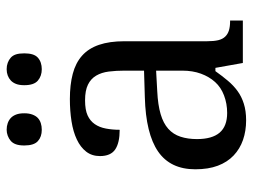

<svg xmlns="http://www.w3.org/2000/svg" viewBox="-111 -635 756 574"><g transform="rotate(-90 267.0 -348.0)"><path d="M138.2 -137.2Q138.2 -91.8 157.5 -69.3Q176.8 -46.9 216.3 -46.9Q244.1 -46.9 268.6 -56.2Q293 -65.4 308.8 -83Q324.7 -100.6 333.7 -125.2Q342.8 -149.9 342.8 -181.2V-259.3L281.2 -255.9Q240.2 -253.9 212.9 -245.8Q185.5 -237.8 168.9 -222.9Q152.3 -208 145.3 -186.3Q138.2 -164.6 138.2 -137.2ZM253.9 -471.7Q225.6 -471.7 209 -464.1Q192.4 -456.5 182.9 -442.6Q173.3 -428.7 169.7 -409.4Q166 -390.1 166 -368.2Q127 -368.2 107.2 -381.6Q87.4 -395 87.4 -427.2Q87.4 -451.2 100.6 -468.3Q113.8 -485.4 137 -496.3Q160.2 -507.3 191.4 -512.2Q222.7 -517.1 257.8 -517.1Q300.8 -517.1 333.3 -508.5Q365.7 -500 387.5 -480.7Q409.2 -461.4 419.9 -430.2Q430.7 -398.9 430.7 -354V-106.9Q430.7 -86.9 433.8 -73.7Q437 -60.5 444.6 -52.7Q452.1 -44.9 463.4 -41.5Q474.6 -38.1 490.7 -38.1H492.7V0H365.7L351.1 -82H341.3Q326.7 -61.5 312.7 -44.9Q298.8 -28.3 282.2 -16.1Q265.6 -3.9 244.1 2.9Q222.7 9.8 194.3 9.8Q162.6 9.8 135.7 0.5Q108.9 -8.8 89.1 -27.6Q69.3 -46.4 58.6 -74.7Q47.9 -103 47.9 -142.1Q47.9 -216.8 101.1 -253.4Q154.3 -290 263.2 -293L342.8 -295.4V-354Q342.8 -378.9 340.1 -400.6Q337.4 -422.4 327.9 -438.5Q318.4 -454.6 300.8 -463.1Q283.2 -471.7 253.9 -471.7ZM119.1 -653.3Q119.1 -668.5 122.6 -678.2Q126 -688 132.8 -693.8Q139.6 -699.7 148.4 -702.9Q157.2 -706.1 166 -706.1Q176.8 -706.1 185.8 -702.9Q194.8 -699.7 201.2 -693.8Q207.5 -688 211.4 -678.2Q215.3 -668.5 215.3 -653.3Q215.3 -639.2 211.4 -628.9Q207.5 -618.7 201.2 -612.8Q194.8 -606.9 185.8 -604Q176.8 -601.1 166 -601.1Q145 -601.1 132.1 -612.8Q119.1 -624.5 119.1 -653.3ZM299.3 -653.3Q299.3 -668.5 303.2 -678.2Q307.1 -688 313.5 -693.8Q319.8 -699.7 328.4 -702.9Q336.9 -706.1 347.2 -706.1Q357.4 -706.1 366.2 -702.9Q375 -699.7 381.6 -693.8Q388.2 -688 391.4 -678.2Q394.5 -668.5 394.5 -653.3Q394.5 -639.2 391.4 -628.9Q388.2 -618.7 381.6 -612.8Q375 -606.9 366.2 -604Q357.4 -601.1 347.2 -601.1Q326.7 -601.1 313 -612.8Q299.3 -624.5 299.3 -653.3Z"/></g></svg>

Font: MUA Office
Style: Regular
Weight: 400
Designer: Khon Soe Zaw Thu
Foundry: Myanmar Unicode
Version: Version 2.10 June 24, 2017